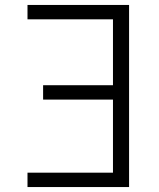

<svg xmlns="http://www.w3.org/2000/svg" viewBox="-20 -755 640 775"><path d="M91 0V-58H436V-353H154V-411H436V-677H91V-735H501V0Z"/></svg>

Font: Iosevka Aile Custom Light
Style: Regular
Weight: 300
Designer: Belleve Invis
Foundry: Belleve Invis
Version: Version 17.0.2; ttfautohint (v1.8.3)